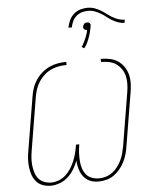

<svg xmlns="http://www.w3.org/2000/svg" viewBox="-66 -1107 933 1169"><g transform="rotate(-5 400.0 -522.0)"><path d="M489 8Q470 8 453 4Q436 0 421.5 -9.5Q407 -19 396.5 -32.5Q386 -46 379.5 -62Q373 -78 369.5 -95.5Q366 -113 365 -131Q355 -104 339.5 -78.5Q324 -53 302 -33Q280 -13 252 -2.5Q224 8 196 8Q171 8 147.5 -0.5Q124 -9 108.5 -27Q93 -45 85 -68Q77 -91 74 -116Q71 -141 72.5 -166.5Q74 -192 79 -218L133 -544Q137 -569 145.5 -594.5Q154 -620 169.5 -643Q185 -666 206.5 -684.5Q228 -703 253 -714.5Q278 -726 304.5 -730.5Q331 -735 356 -735V-716Q333 -716 309 -712Q285 -708 262 -697.5Q239 -687 220 -670Q201 -653 187 -632Q173 -611 165 -587.5Q157 -564 153 -541L99 -215Q95 -192 93.5 -169Q92 -146 94.5 -124Q97 -102 103.5 -81Q110 -60 123 -44Q136 -28 157 -19.5Q178 -11 201 -11Q224 -11 247.5 -20Q271 -29 289.5 -46Q308 -63 321.5 -84Q335 -105 344.5 -128Q354 -151 360 -174Q366 -197 370 -221L371 -228H391L390 -221Q386 -197 385 -173.5Q384 -150 385.5 -127.5Q387 -105 393.5 -83.5Q400 -62 413 -45Q426 -28 447.5 -19.5Q469 -11 492 -11Q514 -11 535.5 -17.5Q557 -24 575.5 -38Q594 -52 608 -71Q622 -90 631.5 -110Q641 -130 646.5 -151.5Q652 -173 656 -194L710 -520Q714 -545 714.5 -570Q715 -595 709.5 -618Q704 -641 690.5 -660.5Q677 -680 658.5 -693Q640 -706 615.5 -711Q591 -716 567 -716L566 -735Q594 -735 621.5 -729.5Q649 -724 670.5 -709.5Q692 -695 707 -673.5Q722 -652 729 -626.5Q736 -601 735.5 -573Q735 -545 730 -517L676 -191Q673 -168 666 -144Q659 -120 648 -97.5Q637 -75 620 -54.5Q603 -34 582.5 -19.5Q562 -5 537 1.5Q512 8 489 8ZM408 -941H387Q391 -963 401 -985Q411 -1007 429 -1023Q447 -1039 470 -1045.5Q493 -1052 515 -1052Q536 -1052 555.5 -1045Q575 -1038 592 -1028Q609 -1018 624.5 -1006Q640 -994 656.5 -984Q673 -974 692.5 -967Q712 -960 733 -960L730 -941Q709 -941 690 -948Q671 -955 654.5 -965Q638 -975 623 -987Q608 -999 591 -1009Q574 -1019 555 -1026Q536 -1033 515 -1033Q496 -1033 477 -1027.5Q458 -1022 443 -1009Q428 -996 419.5 -977.5Q411 -959 408 -941ZM473 -808 457 -817Q462 -824 466 -831Q470 -838 473.5 -845.5Q477 -853 480.5 -860.5Q484 -868 487.5 -877Q491 -886 493 -893Q495 -900 497 -905L499 -918H496Q491 -918 488 -919.5Q485 -921 481.5 -923.5Q478 -926 477 -931Q476 -936 477 -939V-941Q478 -945 480 -949Q482 -953 485 -956.5Q488 -960 493 -961.5Q498 -963 502 -963H504Q509 -963 512 -962Q515 -961 518 -958Q521 -955 522.5 -950.5Q524 -946 523 -943V-941Q521 -931 519 -921Q517 -911 514.5 -901Q512 -891 508.5 -880.5Q505 -870 500.5 -858.5Q496 -847 491.5 -838Q487 -829 483 -823Z"/></g></svg>

Font: Iosevka Aile Thin
Style: Italic
Weight: 100
Italic angle: -9°
Designer: Belleve Invis
Foundry: Belleve Invis
Version: Version 31.1.0; ttfautohint (v1.8.4)